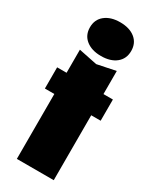

<svg xmlns="http://www.w3.org/2000/svg" viewBox="-252 -914 929 1145"><g transform="rotate(30 212.0 -342.0)"><path d="M20 -428H85V-587L212 -561L339 -587V-428H404V-282H339V165H85V-282H20ZM212 -617Q148 -617 109 -648Q70 -679 70 -733Q70 -787 109 -818Q148 -849 212 -849Q277 -849 315.5 -818Q354 -787 354 -733Q354 -679 315.5 -648Q277 -617 212 -617Z"/></g></svg>

Font: Bounded
Style: Regular
Weight: 900
Designer: Vlad Churkin
Version: Version 1.0